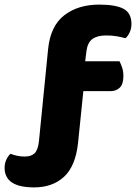

<svg xmlns="http://www.w3.org/2000/svg" viewBox="-35 -699 591 834"><path d="M304 -78Q293 23 243 69Q193 115 113 115Q-15 115 -15 30Q-15 10 -7 -6.5Q1 -23 11 -31Q23 -26 38.5 -22.5Q54 -19 72 -19Q101 -19 115.5 -33.5Q130 -48 134 -84L174 -486Q184 -586 244 -632.5Q304 -679 396 -679Q468 -679 502 -660.5Q536 -642 536 -595Q536 -575 528 -558Q520 -541 510 -533Q491 -538 472 -541.5Q453 -545 426 -545Q388 -545 367 -530Q346 -515 341 -480L335 -433H484Q490 -422 495.5 -405.5Q501 -389 501 -369Q501 -334 485.5 -318.5Q470 -303 444 -303H327Z"/></svg>

Font: Baloo Bhaina
Style: Regular
Weight: 400
Designer: Manish Minz, Shuchita Grover and Ek Type
Foundry: Ek Type
Version: Version 1.443;PS 1.000;hotconv 16.6.51;makeotf.lib2.5.65220;